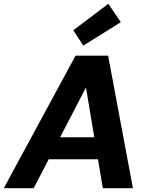

<svg xmlns="http://www.w3.org/2000/svg" viewBox="-44 -994 789 1014"><path d="M-24 0 355 -700H527L658 0H499L410 -532L134 0ZM114 -153 173 -269H543L561 -153ZM396 -753 343 -834 528 -974 594 -877Z"/></svg>

Font: DM Sans 10pt Black
Style: Italic
Weight: 900
Italic angle: -10°
Version: Version 4.004;gftools[0.9.30]